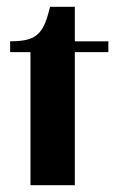

<svg xmlns="http://www.w3.org/2000/svg" viewBox="-20 -547 365 567"><path d="M10 -393V-425Q41 -425 60.5 -430Q80 -435 92.5 -447Q105 -459 113 -478.5Q121 -498 128 -527H201V-425H300V-393H201V0H70V-393Z"/></svg>

Font: Gamine
Style: Bold
Weight: 700
Designer: Tapiwanashe Sebastian Garikayi
Version: Version 1.000